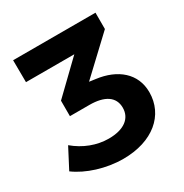

<svg xmlns="http://www.w3.org/2000/svg" viewBox="-164 -830 927 967"><g transform="rotate(-30 299.0 -347.0)"><path d="M358 -411 322 -416 524 -606V-701H45L46 -573H327L152 -404V-314H265C354 -314 404 -281 404 -218C404 -156 354 -118 266 -118C197 -118 128 -144 71 -192L10 -75C76 -26 179 7 278 7C450 7 559 -86 559 -219C559 -328 477 -396 358 -411Z"/></g></svg>

Font: Juman SemiBold
Style: Regular
Weight: 600
Designer: Bandar Raffah (Arabic) Julieta Ulanovsky (Latin)
Foundry: Caramella
Version: Version 5.022;PS 005.022;hotconv 1.0.88;makeotf.lib2.5.64775